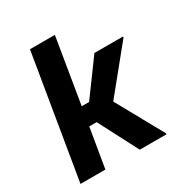

<svg xmlns="http://www.w3.org/2000/svg" viewBox="-158 -784 855 902"><g transform="rotate(-30 269.5 -333.5)"><path d="M20 0 130.8 -666.7H265.8L207.5 -313.3H247.5L384.2 -500H539.2V-495L346.7 -258.3L486.7 -5V0H341.7L230.8 -213.3H190.8L155 0Z"/></g></svg>

Font: Familjen Grotesk GF
Style: Bold Italic
Weight: 700
Designer: Anders Wikstroem, Jonas Baeckman, Matilda Gysing, Kristian Moeller
Foundry: Familjen STHML AB
Version: Version 2.000; Beta; Release 4; Build 6